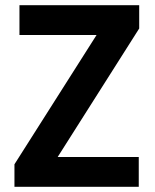

<svg xmlns="http://www.w3.org/2000/svg" viewBox="-20 -720 596 740"><path d="M35.7 0H514.8V-115H161.3L180 -79.8L516.5 -610.2V-700H55V-585H410.2L380.2 -629.2L35.7 -86.8Z"/></svg>

Font: Tilda Sans VF
Style: Regular
Weight: 400
Designer: ParaType Ltd
Foundry: ParaType Ltd
Version: Version 1.010